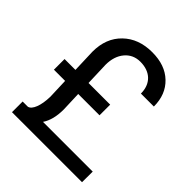

<svg xmlns="http://www.w3.org/2000/svg" viewBox="-198 -849 977 977"><g transform="rotate(45 290.5 -360.5)"><path d="M372.6 -303.7V-380.4H216.8L212.4 -507.3C212.4 -547.9 223.1 -581.1 244.1 -606C265.1 -630.9 293 -643.6 327.1 -643.6C399.4 -643.6 443.4 -600.6 443.4 -530.8H536.6C536.6 -588.4 518.6 -634.3 482.4 -668.9C446.3 -703.6 397.5 -720.7 335.4 -720.7C270.5 -720.7 217.8 -701.2 178.2 -662.6C138.2 -624 118.2 -572.3 118.2 -507.3L122.6 -380.4H44.4V-303.7H125L128.9 -195.8V-191.9C127.4 -129.4 109.9 -82.5 84 -76.7H46.4V0H550.3L550.8 -76.7H192.9C212.9 -106.4 223.1 -146 223.1 -196.3L219.2 -303.7Z"/></g></svg>

Font: Shabnam
Style: Regular
Weight: 400
Foundry: DejaVu fonts team - Redesigned by Saber Rastikerdar - Based on Vazir font
Version: Version 5.0.1